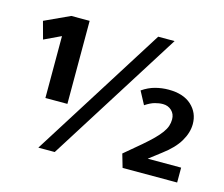

<svg xmlns="http://www.w3.org/2000/svg" viewBox="-91 -729 1004 860"><g transform="rotate(15 411.5 -299.5)"><path d="M152 10 542 -609H618L228 10ZM641 -323Q623 -323 603.5 -317.5Q584 -312 560 -296L528 -356Q557 -376 587.5 -384Q618 -392 649 -392Q718 -392 755.5 -357.5Q793 -323 793 -271Q793 -231 769 -190.5Q745 -150 694 -112L638 -69H793V0H540L522 -62L598 -126Q626 -150 645 -169Q664 -188 676 -204.5Q688 -221 693 -236Q698 -251 698 -267Q698 -292 681.5 -307.5Q665 -323 641 -323ZM142 -598H227V-213H125V-500L47 -463L25 -544Z"/></g></svg>

Font: Mukta Mahee
Style: Bold
Weight: 700
Designer: Shuchita Grover, Noopur Datye, Girish Dalvi, Yashodeep Gholap
Foundry: Ek Type
Version: Version 2.538;PS 1.000;hotconv 16.6.51;makeotf.lib2.5.65220;